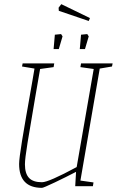

<svg xmlns="http://www.w3.org/2000/svg" viewBox="-20 -896 562 924"><path d="M460 -566 367 -27 430 -18 427 0H342L346 -69Q298 -44 243.5 -18Q189 8 182 8Q72 8 72 -107Q72 -132 86 -218Q100 -304 136 -507L146 -566L86 -576L89 -591H241L238 -573L173 -564L151 -437Q125 -285 112.5 -208.5Q100 -132 100 -105Q100 -61 119.5 -40Q139 -19 182 -19Q214 -19 349 -92L431 -564L367 -573L370 -591H522L519 -576ZM244 -729 274 -732 281 -721 263 -660H238ZM370 -729 400 -732 407 -721 389 -660H364ZM263 -844 262 -859 275 -876 413 -809 407 -795Z"/></svg>

Font: Grenze Thin
Style: Italic
Weight: 250
Italic angle: -10°
Designer: Renata Polastri
Foundry: Omnibus-Type
Version: Version 1.002; ttfautohint (v1.8)